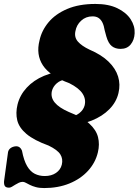

<svg xmlns="http://www.w3.org/2000/svg" viewBox="-29 -734 703 974"><path d="M195 220Q170.5 220 153 215.2Q135.5 210.5 123 204.2Q110.5 198 101.8 193.2Q93 188.5 86.5 188.5Q76.5 188.5 66.8 193Q57 197.5 48 203.2Q39 209 31.2 213.5Q23.5 218 17 218Q1.5 218 -4 210.2Q-9.5 202.5 -8.5 185.5L11 43Q12 30 20 21.5Q28 13 42 9.5Q56.5 6 66.5 11Q76.5 16 82.5 30.5Q92 80.5 108.5 108.5Q125 136.5 147.8 147.8Q170.5 159 198 159Q232 159 255 143.2Q278 127.5 284.5 101.5Q291.5 72.5 277.2 49.5Q263 26.5 217.5 4.5Q143 -22.5 105.2 -54.5Q67.5 -86.5 58.5 -123.8Q49.5 -161 60 -204Q72 -252 106.8 -289.5Q141.5 -327 194 -349.2Q246.5 -371.5 311.5 -373.5L306 -330.5Q278.5 -328.5 259 -311.5Q239.5 -294.5 234 -271Q227.5 -239.5 248.8 -213.8Q270 -188 320 -166Q389 -139 424 -107Q459 -75 468.2 -38.5Q477.5 -2 467.5 39Q455 91.5 417.5 132.5Q380 173.5 323 196.8Q266 220 195 220ZM440.5 -651Q406.5 -651 382.8 -629.2Q359 -607.5 353.5 -575.5Q347 -545 366.2 -523Q385.5 -501 424.5 -482.5Q485.5 -456.5 521.5 -421.5Q557.5 -386.5 570 -346Q582.5 -305.5 572 -262Q561.5 -216.5 526 -180.2Q490.5 -144 436 -122.2Q381.5 -100.5 314 -98.5L322.5 -141Q352 -143.5 372.8 -159.5Q393.5 -175.5 400 -198Q408.5 -230 390 -258.8Q371.5 -287.5 322.5 -312Q224.5 -348 188.8 -402.2Q153 -456.5 171.5 -529Q182 -578.5 217 -620.8Q252 -663 311.8 -688.5Q371.5 -714 455 -714Q521.5 -714 566.5 -692.2Q611.5 -670.5 633.8 -636.2Q656 -602 654 -565Q652.5 -531.5 634.2 -508.8Q616 -486 582.5 -486Q556 -486 538.2 -500Q520.5 -514 510.5 -549L502 -580.5Q498.5 -603 491 -618.8Q483.5 -634.5 471.2 -642.8Q459 -651 440.5 -651Z"/></svg>

Font: Fraunces Wonky
Style: Italic
Weight: 900
Italic angle: -16°
Version: Version 1.000;[b76b70a41]